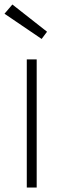

<svg xmlns="http://www.w3.org/2000/svg" viewBox="-22 -833 281 853"><path d="M163 -660 -2 -772 33 -813 187 -692ZM97 0V-569H141V0Z"/></svg>

Font: Yaldevi ExtraLight ExtraLight
Style: Regular
Weight: 250
Version: Version 1.100